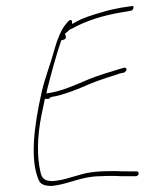

<svg xmlns="http://www.w3.org/2000/svg" viewBox="-20 -666 497 633"><path d="M118 -365C90 -243 80 -137 107 -74C113 -59 124 -53 151 -53C205 -58 248 -85 310 -85C324 -86 340 -86 356 -86H357C373 -85 388 -85 404 -85H428C432 -85 436 -89 437 -92C438 -97 435 -101 431 -101H407C391 -101 378 -101 360 -102C313 -102 274 -100 241 -89L209 -80C190 -74 175 -71 155 -69H154C128 -69 117 -77 113 -101C102 -149 102 -214 117 -288L128 -340H139C142 -340 143 -341 146 -345C151 -347 158 -348 164 -349C197 -356 239 -373 273 -388C303 -401 349 -415 376 -424L390 -427C390 -427 392 -428 395 -432C400 -438 396 -443 390 -443L376 -439C346 -430 302 -417 271 -404C226 -385 181 -364 133 -358L135 -369C150 -427 164 -481 182 -533C188 -534 198 -537 197 -543C198 -546 195 -552 194 -555L202 -561C204 -563 211 -571 216 -571C264 -598 320 -615 379 -625L413 -631C420 -633 424 -648 415 -646L381 -641C358 -637 336 -632 317 -626C286 -617 252 -607 227 -592L218 -587L217 -597C217 -600 212 -602 206 -597L196 -585C181 -567 168 -534 158 -498C146 -453 129 -412 118 -365Z"/></svg>

Font: Stray Cat
Style: ExLtCnObl
Weight: 200
Version: Version 1.0